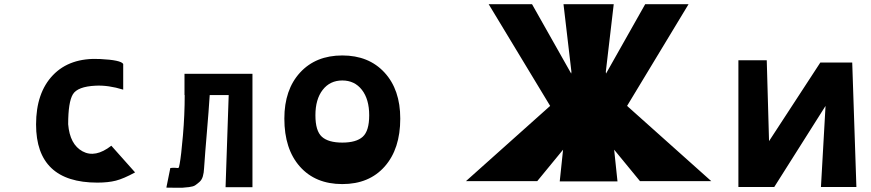

<svg xmlns="http://www.w3.org/2000/svg" viewBox="-20 -870 4180 921"><path d="M447 6Q153 6 153 -273Q153 -425 234 -509.5Q315 -594 459 -587Q561 -582 571 -563V-440Q500 -462 439 -459Q352 -455 329.5 -417.5Q307 -380 307 -274Q315 -177 376 -144Q437 -111 514 -171L628 -43Q573 -13 536 -3.5Q499 6 447 6Z M865 -516H1191V28H1062L1077 -414H986Q981 -336 972.5 -237Q964 -138 959 -64Q958 -41 953 -24Q948 -7 936.5 3Q925 13 916 19Q907 25 886.5 27.5Q866 30 855 30.5Q844 31 817 30.5Q790 30 778 30L797 -64Q812 -66 820 -65Q828 -64 832.5 -64Q837 -64 838.5 -68Q840 -72 842 -85Q849 -122 857.5 -220Q866 -318 866 -414H865Z M1344 -301Q1344 -440 1419.5 -522Q1495 -604 1622 -604Q1749 -604 1824.5 -522Q1900 -440 1900 -301Q1900 -156 1825.5 -71.5Q1751 13 1622 13Q1493 13 1418.5 -71Q1344 -155 1344 -301ZM1751 -317Q1751 -394 1716 -439Q1681 -484 1622 -484Q1563 -484 1528 -439Q1493 -394 1493 -317Q1493 -242 1524 -214Q1555 -186 1622 -186Q1689 -186 1720 -214Q1751 -242 1751 -317Z M3392 -1H3050L2926 -152L2942 0H2665L2681 -152L2557 -1H2215L2619 -362L2324 -850H2532L2720 -517L2721 -526L2683 -850H2924L2886 -526L2887 -517L3075 -850H3283L2988 -362Z M3940 -362 3694 27H3522V-581H3658L3669 -193L3915 -570H4068L4088 27H3918Z"/></svg>

Font: OpenDyslexic
Style: Bold
Weight: 800
Designer: Abbie Gonzalez
Version: Version 0.920;hotconv 1.0.109;makeotfexe 2.5.65596